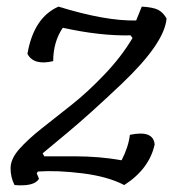

<svg xmlns="http://www.w3.org/2000/svg" viewBox="-20 -560 544 581"><path d="M114 -87H205Q281 -87 348 -75Q369 -116 373 -152Q444 -167 448 -123Q432 -49 356 0Q306 -26 229.5 -35.5Q153 -45 95 -41L91 -36L98 -19Q84 5 24 0Q12 -23 12 -51Q12 -79 38 -108.5Q64 -138 107 -172Q150 -206 197.5 -243.5Q245 -281 296.5 -335Q348 -389 381 -445L375 -453Q283 -451 170 -476Q141 -433 141 -375Q82 -361 63 -397Q82 -507 157 -540Q299 -496 392 -498L409 -540Q444 -538 459 -530Q474 -522 484 -504Q478 -430 350 -308Q251 -214 183.5 -158Q116 -102 109 -96Z"/></svg>

Font: Tillana
Style: Regular
Weight: 400
Designer: Lipi Raval (Devanagari, Latin), Jonny Pinhorn (Latin)
Foundry: Indian Type Foundry
Version: Version 2.002;PS 1.0;hotconv 1.0.79;makeotf.lib2.5.61930; tt